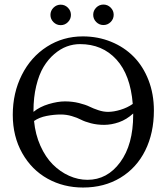

<svg xmlns="http://www.w3.org/2000/svg" viewBox="-20 -819 739 851"><path d="M406.5 -721.4Q393.1 -734.9 393.1 -753.4Q393.1 -772 406.5 -785.4Q419.9 -798.8 438.5 -798.8Q457 -798.8 470.5 -785.4Q483.9 -772 483.9 -753.4Q483.9 -734.9 470.5 -721.4Q457 -708 438.5 -708Q419.9 -708 406.5 -721.4ZM217 -720.9Q203.6 -734.4 203.6 -752.9Q203.6 -771.5 217 -784.9Q230.5 -798.3 249 -798.3Q267.6 -798.3 281 -784.9Q294.4 -771.5 294.4 -752.9Q294.4 -734.4 281 -720.9Q267.6 -707.5 249 -707.5Q230.5 -707.5 217 -720.9ZM334.5 -623.5Q304.7 -623.5 276.1 -613Q247.6 -602.5 220.5 -579.3Q193.4 -556.2 173.1 -522.5Q152.8 -488.8 140.6 -438.2Q128.4 -387.7 128.4 -327.1Q128.4 -325.2 128.4 -323.2Q155.8 -345.7 195.8 -357.7Q235.8 -369.6 267.6 -369.6Q300.8 -369.6 330.1 -362.3Q359.4 -355 376.7 -346.4Q394 -337.9 416 -330.6Q438 -323.2 459 -323.2Q483.9 -323.2 514.4 -332.5Q544.9 -341.8 568.4 -358.4Q558.1 -487.3 495.8 -555.4Q433.6 -623.5 334.5 -623.5ZM662.1 -329.1Q662.1 -229.5 623.8 -152.1Q585.4 -74.7 513.7 -31.2Q441.9 12.2 348.1 12.2Q261.7 12.2 191.2 -26.9Q120.6 -65.9 78.6 -140.1Q36.6 -214.4 36.6 -310.1Q36.6 -407.2 76.7 -486.8Q116.7 -566.4 188 -612.1Q259.3 -657.7 347.2 -657.7Q414.1 -657.7 472.2 -634Q530.3 -610.4 572.3 -567.9Q614.3 -525.4 638.2 -463.9Q662.1 -402.3 662.1 -329.1ZM570.3 -315.9Q541 -289.1 507.3 -277.3Q473.6 -265.6 441.4 -265.6Q410.2 -265.6 382.8 -272.7Q355.5 -279.8 338.9 -288.6Q322.3 -297.4 298.3 -304.4Q274.4 -311.5 249.5 -311.5Q219.7 -311.5 186.8 -305.2Q153.8 -298.8 130.9 -282.7Q136.7 -222.7 159.2 -172.6Q181.6 -122.6 214.1 -90.1Q246.6 -57.6 286.4 -39.8Q326.2 -22 367.7 -22Q455.6 -22 512.9 -100.1Q570.3 -178.2 570.3 -309.6Q570.3 -312.5 570.3 -315.9Z"/></svg>

Font: Libertinage
Style: l
Weight: 400
Designer: OSP
Foundry: OSP
Version: Version 1.0; 2008; OFL relea